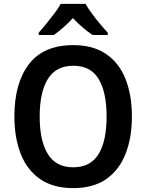

<svg xmlns="http://www.w3.org/2000/svg" viewBox="-20 -957 752 987"><path d="M658 -358Q658 -248 625 -165Q592 -82 525.5 -36Q459 10 356 10Q253 10 186 -36.5Q119 -83 86.5 -166Q54 -249 54 -359Q54 -530 129 -627.5Q204 -725 357 -725Q459 -725 526 -679Q593 -633 625.5 -550.5Q658 -468 658 -358ZM184 -358Q184 -233 226 -165Q268 -97 356 -97Q445 -97 486.5 -164.5Q528 -232 528 -358Q528 -483 487 -551Q446 -619 357 -619Q268 -619 226 -551Q184 -483 184 -358ZM420 -937Q432 -915 452 -888Q472 -861 493.5 -835Q515 -809 534 -789V-777H456Q432 -793 406 -815Q380 -837 355 -864Q330 -837 304.5 -815Q279 -793 257 -777H179V-789Q197 -809 218.5 -835.5Q240 -862 260 -888.5Q280 -915 292 -937Z"/></svg>

Font: Noto Sans Devanagari SemiCondensed SemiBold
Style: Regular
Weight: 600
Width: 4
Designer: Jelle Bosma - Monotype Design Team
Foundry: Monotype Imaging Inc.
Version: Version 2.004; ttfautohint (v1.8.4.7-5d5b)